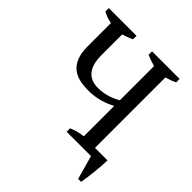

<svg xmlns="http://www.w3.org/2000/svg" viewBox="-218 -803 1085 1085"><g transform="rotate(45 325.0 -260.5)"><path d="M350.1 -27.3Q372.6 -37.1 394 -42.5Q415.5 -47.9 437 -50.3V-293.5Q424.3 -286.1 407.2 -278.8Q390.1 -271.5 369.4 -265.1Q348.6 -258.8 324.5 -254.9Q300.3 -251 273.4 -251Q233.9 -251 200.7 -258.5Q167.5 -266.1 143.6 -285.9Q119.6 -305.7 106.2 -339.8Q92.8 -374 92.8 -426.8V-611.3Q75.7 -613.8 58.6 -620.1Q41.5 -626.5 24.4 -634.8V-662.6H246.1V-634.8Q232.4 -628.4 217.5 -622.3Q202.6 -616.2 183.1 -611.3V-444.8Q183.1 -411.6 189.7 -384.8Q196.3 -357.9 210.4 -339.1Q224.6 -320.3 246.6 -310.1Q268.6 -299.8 299.8 -299.8Q339.4 -299.8 375.5 -311.3Q411.6 -322.8 437 -338.4V-611.3Q419.9 -616.2 403.1 -622.3Q386.2 -628.4 370.1 -634.8V-662.6H590.3V-634.8Q577.6 -628.4 561.5 -622.3Q545.4 -616.2 527.8 -611.3V-48.8H627.9Q627.4 -30.3 625.7 -4.9Q624 20.5 621.3 46.9Q618.7 73.2 615 98.6Q611.3 124 607.9 142.6H584.5L544.9 0H350.1Z"/></g></svg>

Font: PT Astra Serif
Style: Regular
Weight: 400
Designer: A.Korolkova, I. Chaeva
Foundry: ParaType Ltd
Version: Version 1.002